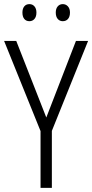

<svg xmlns="http://www.w3.org/2000/svg" viewBox="-20 -913 448 933"><path d="M205 -342 349 -714H408L232 -277V0H177V-276L0 -714H59ZM89 -852Q89 -871 98 -882Q107 -893 123 -893Q138 -893 147.5 -882Q157 -871 157 -852Q157 -832 147.5 -821Q138 -810 123 -810Q107 -810 98 -821Q89 -832 89 -852ZM251 -852Q251 -871 260.5 -882Q270 -893 285 -893Q300 -893 310 -882Q320 -871 320 -852Q320 -832 310.5 -821Q301 -810 285 -810Q270 -810 260.5 -821Q251 -832 251 -852Z"/></svg>

Font: Noto Sans Sinhala UI Condensed Light
Style: Regular
Weight: 300
Width: 3
Designer: Jelle Bosma - Monotype Design Team
Foundry: Monotype Imaging Inc.
Version: Version 2.006; ttfautohint (v1.8.4.7-5d5b)